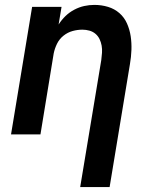

<svg xmlns="http://www.w3.org/2000/svg" viewBox="-20 -548 640 783"><path d="M307 215 393 -303Q395 -318 396 -333Q397 -348 394.5 -362Q392 -376 386 -388.5Q380 -401 369.5 -410Q359 -419 345 -423Q331 -427 316 -427Q296 -427 276 -421.5Q256 -416 239 -402.5Q222 -389 212.5 -369.5Q203 -350 199 -330L145 0H25L111 -520H231L219 -448Q231 -467 247 -482.5Q263 -498 283 -508.5Q303 -519 323.5 -523.5Q344 -528 365 -528Q394 -528 420.5 -520Q447 -512 467 -494.5Q487 -477 498 -452Q509 -427 513 -400Q517 -373 516 -344.5Q515 -316 510 -287L427 215Z"/></svg>

Font: Iosevka Aile Oblique
Style: Bold
Weight: 700
Italic angle: -9°
Designer: Belleve Invis
Foundry: Belleve Invis
Version: Version 31.1.0; ttfautohint (v1.8.4)